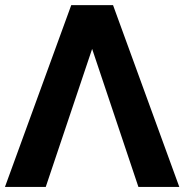

<svg xmlns="http://www.w3.org/2000/svg" viewBox="-21 -734 725 754"><path d="M340.8 -542 522.5 0H683.1L422.9 -713.9H258.8L-1.5 0H158.7Z"/></svg>

Font: Estedad-FD-VF Thin
Style: Regular
Weight: 100
Designer: Amin Abedi
Version: Version 5.0